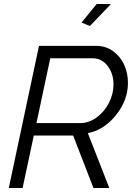

<svg xmlns="http://www.w3.org/2000/svg" viewBox="-20 -939 668 959"><path d="M429.2 -809.1 387.2 -826.2 462.9 -918.9H534.2ZM23.9 0 174.8 -710H460Q508.3 -710 545.2 -683.1Q582 -656.2 600.6 -614.5Q619.1 -572.8 619.1 -524.9Q619.1 -439.5 560.1 -365Q501 -290.5 418.9 -273.9L525.9 0H446.8L345.2 -262.2H148.9L92.8 0ZM380.9 -324.2Q424.8 -324.2 463.6 -353Q502.4 -381.8 524.7 -426.3Q546.9 -470.7 546.9 -517.1Q546.9 -571.3 517.6 -609.6Q488.3 -647.9 442.9 -647.9H231L162.1 -324.2Z"/></svg>

Font: Rawline
Style: Italic
Weight: 400
Italic angle: -12°
Designer: Matt McInerney, Pablo Impallari, Rodrigo Fuenzalida
Foundry: Matt McInerney, Pablo Impallari, Rodrigo Fuenzalida
Version: Version 4.020;PS 004.020;hotconv 1.0.88;makeotf.lib2.5.64775